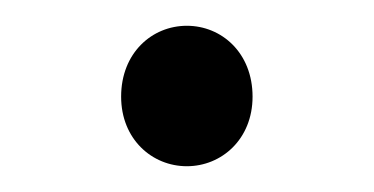

<svg xmlns="http://www.w3.org/2000/svg" viewBox="-20 -116 290 149"><path d="M125 13C152 13 176 -8 176 -41C176 -75 152 -96 125 -96C98 -96 74 -75 74 -41C74 -8 98 13 125 13Z"/></svg>

Font: Noto Sans CJK KR Light
Style: Regular
Weight: 300
Designer: Ryoko NISHIZUKA (kana & ideographs); Paul D. Hunt (Latin, Greek & Cyrillic); Wenlong ZHANG (bopomofo); Sandoll Communica
Foundry: Adobe Systems Incorporated
Version: Version 1.004;PS 1.004;hotconv 1.0.82;makeotf.lib2.5.63406